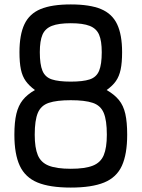

<svg xmlns="http://www.w3.org/2000/svg" viewBox="-20 -834 640 868"><path d="M300 14Q205 14 149.5 -9Q94 -32 69.5 -84.5Q45 -137 45 -225Q45 -282 54 -319.5Q63 -357 83 -382Q103 -407 138 -427Q112 -446 96.5 -467.5Q81 -489 74.5 -520Q68 -551 68 -598Q68 -677 90.5 -724.5Q113 -772 163.5 -793Q214 -814 300 -814Q386 -814 436.5 -793Q487 -772 509.5 -724.5Q532 -677 532 -598Q532 -551 525.5 -520Q519 -489 504 -467.5Q489 -446 462 -427Q497 -407 517.5 -382Q538 -357 546.5 -319.5Q555 -282 555 -225Q555 -137 531 -84.5Q507 -32 451 -9Q395 14 300 14ZM300 -71Q364 -71 399.5 -85Q435 -99 449 -132.5Q463 -166 463 -225Q463 -290 449 -323.5Q435 -357 399.5 -369Q364 -381 300 -381Q236 -381 200.5 -369Q165 -357 151 -323.5Q137 -290 137 -225Q137 -166 151 -132.5Q165 -99 200.5 -85Q236 -71 300 -71ZM300 -465Q355 -465 385.5 -475Q416 -485 428 -514Q440 -543 440 -598Q440 -649 428 -677Q416 -705 385.5 -717Q355 -729 300 -729Q245 -729 214.5 -717Q184 -705 172 -677Q160 -649 160 -598Q160 -543 172 -514Q184 -485 214.5 -475Q245 -465 300 -465Z"/></svg>

Font: Victor Mono SemiBold
Style: Regular
Weight: 600
Monospace: yes
Designer: Rune Bjørnerås
Version: Version 1.561;gftools[0.9.30]